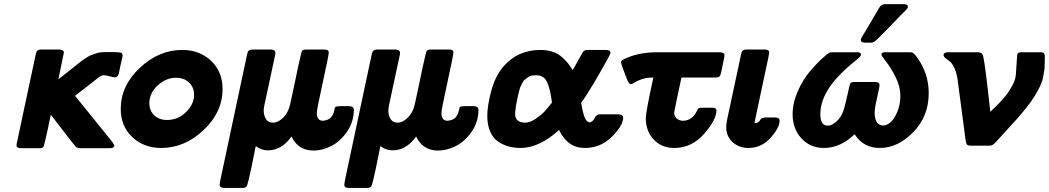

<svg xmlns="http://www.w3.org/2000/svg" viewBox="-20 -714 5141 941"><path d="M64 -20 154.8 -445.8Q154.8 -446.8 155.8 -450.2Q157.7 -458 159.4 -461.4Q161.1 -464.8 166 -468Q170.9 -471.2 181.2 -471.2H268.1Q293 -471.2 293 -456.1Q293 -455.1 266.1 -325.2Q289.1 -343.3 320.1 -367.7Q351.1 -392.1 362.5 -401.6Q374 -411.1 394 -425Q414.1 -439 423.1 -442.4Q432.1 -445.8 448 -451.4Q463.9 -457 478 -458Q492.2 -459 512.2 -459Q558.1 -459 569.6 -456.5Q581.1 -454.1 581.1 -441.9Q581.1 -439.9 577.6 -424.6Q574.2 -409.2 569.1 -386.5Q564 -363.8 562 -352.1Q557.1 -335 542 -335Q535.2 -335 517.1 -340.1Q499 -345.2 490.2 -345.2Q486.3 -345.2 483.2 -344.7Q480 -344.2 477.1 -343Q474.1 -341.8 468.5 -337.9Q462.9 -334 457.5 -330.1Q452.1 -326.2 441.7 -317.6Q431.2 -309.1 419.7 -300Q408.2 -291 388.7 -276.1Q369.1 -261.2 348.1 -245.1V-244.1L529.8 -19Q539.6 -4.9 540 1Q540 12.2 517.1 12.2H370.1Q356.9 11.2 349.1 2.9Q340.3 -6.8 229 -151.9Q222.2 -121.1 212.9 -75.2Q198.7 -10.3 194.8 1Q190.9 12.2 179.2 12.2Q178.2 12.2 176.8 12.2H84Q83 12.2 79.6 11.7Q76.2 11.2 74.7 11.2Q73.2 11.2 70.6 10.5Q67.9 9.8 66.4 8.8Q64.9 7.8 63.5 6.3Q62 4.9 61.5 2.4Q61 0 61 -2.9Q61 -5.9 61.5 -8.5Q62 -11.2 63 -14.6Q64 -18.1 64 -20Z M571.8 -180.2Q571.8 -293.9 665.3 -381.6Q758.8 -469.2 873 -469.2Q958 -469.2 1014.4 -416Q1070.8 -362.8 1070.8 -277.8Q1070.8 -164.1 977.8 -76.4Q884.8 11.2 770 11.2Q685.1 11.2 628.4 -42Q571.8 -95.2 571.8 -180.2ZM711.9 -208Q711.9 -171.9 735.8 -148.9Q759.8 -126 798.8 -126Q852.1 -126 891.6 -164.6Q931.2 -203.1 931.2 -250Q931.2 -286.1 906.5 -309.6Q881.8 -333 842.8 -333Q793.9 -333 752.9 -295.4Q711.9 -257.8 711.9 -208Z M1056.6 191.9Q1056.6 184.1 1063.5 151.9L1191.4 -449.2Q1193.4 -457 1195.3 -460.9Q1197.3 -464.8 1202.4 -468Q1207.5 -471.2 1217.3 -471.2H1308.6Q1316.4 -471.2 1324.7 -466.8L1328.6 -461.9Q1330.6 -455.1 1328.6 -444.8L1275.4 -196.8Q1272.5 -181.6 1272.5 -171.9Q1272.5 -147 1283.9 -129.9Q1295.4 -112.8 1317.4 -112.8Q1343.3 -112.8 1367.9 -137.5Q1392.6 -162.1 1401.4 -200.2Q1421.4 -290 1441.4 -388.2Q1457.5 -461.4 1460.4 -464.8Q1465.3 -470.7 1479.5 -471.2H1570.3Q1591.3 -471.2 1591.3 -457Q1591.3 -443.8 1562 -310.3Q1532.7 -176.8 1532.7 -162.1Q1532.7 -122.1 1562.5 -122.1Q1566.4 -122.1 1574.7 -124Q1594.7 -128.9 1604 -140.9Q1613.3 -152.8 1617.4 -169.4Q1621.6 -186 1621.6 -187L1625.5 -190.9Q1632.3 -193.8 1651.4 -193.8H1690.4Q1712.4 -193.8 1714.4 -176.8Q1713.4 -113.8 1679.4 -66.4Q1645.5 -19 1602.1 2.4Q1558.6 23.9 1516.6 23.9Q1441.4 23.9 1408.7 -44.9Q1359.9 22.9 1293.5 22.9Q1260.3 22.9 1233.4 2Q1224.6 44.9 1212.4 106Q1196.3 181.2 1191.4 194.1Q1186.5 207 1170.4 207H1078.6Q1056.6 207 1056.6 191.9Z M1667.5 191.9Q1667.5 184.1 1674.3 151.9L1802.2 -449.2Q1804.2 -457 1806.2 -460.9Q1808.1 -464.8 1813.2 -468Q1818.4 -471.2 1828.1 -471.2H1919.4Q1927.2 -471.2 1935.5 -466.8L1939.5 -461.9Q1941.4 -455.1 1939.5 -444.8L1886.2 -196.8Q1883.3 -181.6 1883.3 -171.9Q1883.3 -147 1894.8 -129.9Q1906.2 -112.8 1928.2 -112.8Q1954.1 -112.8 1978.8 -137.5Q2003.4 -162.1 2012.2 -200.2Q2032.2 -290 2052.2 -388.2Q2068.4 -461.4 2071.3 -464.8Q2076.2 -470.7 2090.3 -471.2H2181.2Q2202.1 -471.2 2202.1 -457Q2202.1 -443.8 2172.9 -310.3Q2143.6 -176.8 2143.6 -162.1Q2143.6 -122.1 2173.3 -122.1Q2177.2 -122.1 2185.5 -124Q2205.6 -128.9 2214.8 -140.9Q2224.1 -152.8 2228.3 -169.4Q2232.4 -186 2232.4 -187L2236.3 -190.9Q2243.2 -193.8 2262.2 -193.8H2301.3Q2323.2 -193.8 2325.2 -176.8Q2324.2 -113.8 2290.3 -66.4Q2256.3 -19 2212.9 2.4Q2169.4 23.9 2127.4 23.9Q2052.2 23.9 2019.5 -44.9Q1970.7 22.9 1904.3 22.9Q1871.1 22.9 1844.2 2Q1835.4 44.9 1823.2 106Q1807.1 181.2 1802.2 194.1Q1797.4 207 1781.2 207H1689.5Q1667.5 207 1667.5 191.9Z M2368.2 -146Q2368.2 -194.8 2387.2 -266.8Q2406.2 -338.9 2446.3 -387.2Q2517.1 -469.2 2628.4 -469.2Q2662.6 -469.2 2689 -460.2Q2715.3 -451.2 2734.9 -433.6Q2754.4 -416 2764.4 -403.1Q2774.4 -390.1 2787.1 -370.1Q2796.9 -388.2 2812 -415Q2834 -456.1 2840.1 -462.6Q2846.2 -469.2 2859.4 -469.2H2947.3Q2972.2 -469.2 2972.2 -455.1Q2972.2 -447.3 2913.6 -346.2Q2855 -245.1 2828.1 -210Q2837.9 -154.8 2846.4 -136Q2855 -117.2 2869.1 -113.8Q2885.3 -116.7 2894.3 -135.3Q2903.3 -153.8 2921.4 -153.8H3007.3Q3034.2 -153.8 3034.2 -137.2Q3034.2 -99.1 2978.8 -43.9Q2923.3 11.2 2846.2 11.2Q2761.2 11.2 2720.2 -77.1Q2623 10.7 2532.2 11.2Q2501.5 11.2 2474.4 4.2Q2447.3 -2.9 2422.1 -19.5Q2397 -36.1 2382.6 -68.6Q2368.2 -101.1 2368.2 -146ZM2504.4 -157.2Q2504.4 -113.3 2553.2 -112.8Q2577.1 -112.8 2605.2 -131.8Q2633.3 -150.9 2647.2 -166Q2661.1 -181.2 2685.1 -210.9Q2677.2 -276.9 2661.6 -311Q2646 -345.2 2608.4 -345.2Q2595.2 -345.2 2584.7 -343Q2574.2 -340.8 2566.2 -334.5Q2558.1 -328.1 2551.8 -323.5Q2545.4 -318.8 2539.8 -306.9Q2534.2 -294.9 2531.2 -289.6Q2528.3 -284.2 2524.2 -267.1Q2520 -250 2518.6 -244.4Q2517.1 -238.8 2513.2 -218.5Q2509.3 -198.2 2508.3 -192.9Q2504.4 -161.1 2504.4 -157.2Z M3023.9 -407.2V-412.1L3026.9 -417L3031.7 -420.9Q3103.5 -458 3201.2 -458H3502.9Q3529.8 -458 3530.8 -444.8L3529.8 -434.1Q3525.9 -417 3521 -391.1Q3513.2 -349.1 3508.5 -341.6Q3503.9 -334 3484.9 -334H3319.8Q3283.7 -166 3284.2 -162.1Q3284.2 -144 3297.1 -133.1Q3310.1 -122.1 3327.1 -122.1Q3350.1 -122.1 3367.4 -135Q3384.8 -147.9 3393.1 -166Q3397.9 -178.2 3404.8 -184.1Q3410.6 -186 3429.2 -186H3473.1Q3491.2 -186 3491.2 -171.9Q3491.2 -127 3430.7 -57.9Q3370.1 11.2 3284.2 11.2Q3222.2 11.2 3183.6 -30.3Q3145 -71.8 3145 -136.2Q3145 -163.1 3182.1 -334Q3148.9 -334 3125.5 -325.9Q3102.1 -317.9 3090.1 -309.8Q3078.1 -301.8 3070.8 -301.8Q3063 -301.8 3053.2 -325.2Q3052.2 -327.1 3051.8 -328.1Q3024.9 -397.5 3023.9 -407.2Z M3539.1 -90.8Q3539.1 -106 3544.9 -133.8L3612.8 -451.2Q3614.7 -459 3616.2 -461.9Q3617.7 -464.8 3623.3 -468Q3628.9 -471.2 3637.7 -471.2H3728Q3750 -471.2 3750 -456.1Q3750 -453.1 3748 -445.1Q3746.1 -437 3746.1 -434.1L3677.7 -111.8H3686Q3693.8 -112.8 3697.8 -116Q3701.7 -119.1 3703.9 -123Q3706.1 -127 3708 -129.9Q3710 -132.8 3717 -135.5Q3724.1 -138.2 3735.8 -138.2H3778.8Q3800.8 -138.2 3800.8 -122.1Q3800.8 -87.9 3756.3 -38.3Q3711.9 11.2 3647 11.2Q3602.1 11.2 3570.6 -17.3Q3539.1 -45.9 3539.1 -90.8Z M3864.7 -153.8Q3864.7 -209 3889.6 -266.1Q3914.6 -323.2 3948 -362.5Q3981.4 -401.9 4009 -427Q4036.6 -452.1 4046.4 -456.1Q4051.3 -458 4061.5 -458H4182.6Q4199.7 -458 4199.7 -445.8Q4199.7 -443.8 4198.7 -441.9Q4197.8 -439.9 4195.6 -437Q4193.4 -434.1 4190.4 -431.6Q4187.5 -429.2 4182.1 -424.1Q4176.8 -418.9 4170.7 -414.6Q4164.6 -410.2 4155 -402.1Q4145.5 -394 4136.7 -386.2Q4000.5 -267.1 4000.5 -154.8Q4000.5 -97.7 4037.6 -98.1Q4057.6 -98.1 4082.5 -121.1Q4104.5 -144 4113.5 -171.1Q4122.6 -198.2 4143.6 -293.9Q4146.5 -306.2 4151.6 -309.1Q4156.7 -312 4167.5 -312H4269.5Q4290.5 -312 4290.5 -296.9Q4290.5 -285.6 4278.6 -234.9Q4266.6 -184.1 4266.6 -160.2Q4266.6 -142.1 4271 -129.2Q4275.4 -116.2 4280.5 -110.6Q4285.6 -105 4293.7 -102.1Q4301.8 -99.1 4304.2 -99.1Q4306.6 -99.1 4310.5 -99.1Q4344.7 -102.1 4368.7 -147Q4392.6 -191.9 4392.6 -243.2Q4392.6 -290 4369.6 -335.9Q4346.7 -381.8 4323.2 -411.4Q4299.8 -440.9 4299.8 -446.8Q4299.8 -458 4318.4 -458H4439.5Q4449.2 -458 4454.8 -454.6Q4460.4 -451.2 4471.7 -437Q4531.7 -356 4531.7 -257.8Q4531.7 -144 4456.1 -66.4Q4380.4 11.2 4291.5 11.2Q4211.4 11.2 4168.5 -56.2Q4099.6 10.7 4018.6 11.2Q3950.7 11.2 3907.7 -35.9Q3864.7 -83 3864.7 -153.8ZM4198.7 -519Q4198.7 -524.9 4231 -577.1Q4263.2 -631.3 4289.6 -676.8Q4299.3 -693.8 4317.9 -693.8H4407.7Q4429.7 -693.8 4429.7 -681.2Q4429.7 -679.2 4429.2 -677.5Q4428.7 -675.8 4427.2 -673.3Q4425.8 -670.9 4424.3 -669.4Q4422.9 -668 4419.7 -664.6Q4416.5 -661.1 4413.1 -658Q4409.7 -654.8 4404.3 -648.9Q4398.9 -643.1 4393.6 -638.2Q4362.8 -606 4321.8 -564Q4278.8 -520 4269.3 -512.5Q4259.8 -504.9 4247.6 -504.9H4219.7Q4198.7 -504.9 4198.7 -519Z M4604.5 -444.8Q4604.5 -458 4629.4 -458H4774.4Q4791.5 -457 4796.4 -444.8Q4804.2 -427.7 4823.2 -257.8Q4828.1 -208 4833.5 -166Q4834.5 -167 4844 -176Q4853.5 -185.1 4857.4 -189Q4861.3 -192.9 4871.8 -203.4Q4882.3 -213.9 4888.9 -221.4Q4895.5 -229 4905 -240Q4914.6 -251 4920.9 -261Q4927.2 -271 4934.3 -282.5Q4941.4 -293.9 4947 -305.9Q4952.6 -317.9 4955.6 -329.1Q4959.5 -343.3 4961.9 -394.5Q4964.4 -445.8 4967.3 -451.2Q4971.2 -458 4988.3 -458H5075.7Q5089.8 -458 5094.2 -455.1Q5098.6 -452.1 5100.6 -442.9V-426.8Q5100.6 -422.9 5100.1 -400.9Q5099.6 -378.9 5098.1 -368.4Q5096.7 -357.9 5092.5 -336.4Q5088.4 -314.9 5077.9 -292.5Q5067.4 -270 5051.5 -243.9Q5035.6 -217.8 5009.5 -185.3Q4983.4 -152.8 4962.4 -129.4Q4941.4 -106 4906.5 -67.9Q4871.6 -29.8 4855.5 -12.2Q4843.3 0 4830.6 0H4736.3Q4726.6 0 4721.9 -3.4Q4717.3 -6.8 4715.8 -11.5Q4714.4 -16.1 4712.4 -26.9L4674.3 -315.9Q4669.4 -355 4657.5 -380.4Q4645.5 -405.8 4634 -413.8Q4622.6 -421.9 4613.5 -429.4Q4604.5 -437 4604.5 -444.8Z"/></svg>

Font: CMU Sans Serif
Style: BoldOblique
Weight: 700
Italic angle: -12°
Version: Version 0.7.0